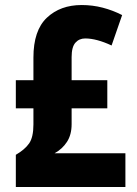

<svg xmlns="http://www.w3.org/2000/svg" viewBox="-20 -744 547 764"><path d="M305 -724Q348 -724 388.5 -713.5Q429 -703 466 -684L424 -563Q364 -591 319 -591Q295 -591 280 -574Q265 -557 265 -517V-425H407V-313H265V-250Q265 -208 246.5 -179.5Q228 -151 197 -134H479V0H43V-128Q79 -149 96 -173.5Q113 -198 113 -249V-313H43V-425H113V-515Q113 -623 166.5 -673.5Q220 -724 305 -724Z"/></svg>

Font: Noto Sans Telugu Condensed ExtraBold
Style: Regular
Weight: 800
Width: 3
Designer: Jelle Bosma - Monotype Design Team
Foundry: Monotype Imaging Inc.
Version: Version 2.005; ttfautohint (v1.8.4.7-5d5b)